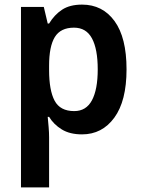

<svg xmlns="http://www.w3.org/2000/svg" viewBox="-20 -573 614 833"><path d="M336 -553Q425 -553 477 -481.5Q529 -410 529 -272Q529 -135 476 -62.5Q423 10 336 10Q283 10 248 -11.5Q213 -33 193 -66H187Q189 -45 191 -21.5Q193 2 193 22V240H71V-543H170L187 -471H193Q216 -509 249.5 -531Q283 -553 336 -553ZM301 -453Q243 -453 218 -412.5Q193 -372 193 -288V-269Q193 -181 217 -136Q241 -91 302 -91Q354 -91 379 -138Q404 -185 404 -272Q404 -360 379 -406.5Q354 -453 301 -453Z"/></svg>

Font: Noto Sans Khmer UI SemiCondensed SemiBold
Style: Regular
Weight: 600
Width: 4
Designer: Danh Hong and the Monotype Design Team
Foundry: Monotype Imaging Inc.
Version: Version 2.002; ttfautohint (v1.8.4.7-5d5b)